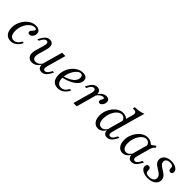

<svg xmlns="http://www.w3.org/2000/svg" viewBox="232 -1759 2888 2888"><g transform="rotate(45 1676.0 -315.0)"><path d="M181.5 11.3Q120.2 11.3 85.5 -30.2Q50.8 -71.8 50.8 -145.2Q50.8 -200.8 70.2 -251.2Q89.5 -301.6 123 -341.1Q156.5 -380.6 199.2 -403.2Q241.9 -425.8 288.7 -425.8Q334.7 -425.8 360.9 -405.2Q387.1 -384.7 387.1 -348.4Q387.1 -325 377 -304.4Q366.9 -283.9 350.4 -271.4Q333.9 -258.9 314.5 -258.9Q299.2 -258.9 289.5 -266.9Q279.8 -275 279.8 -288.7Q279.8 -302.4 287.5 -313.3Q295.2 -324.2 305.2 -333.9Q315.3 -343.5 322.6 -353.2Q329.8 -362.9 329.8 -374.2Q329.8 -395.2 297.6 -395.2Q264.5 -395.2 233.1 -375Q201.6 -354.8 177 -320.6Q152.4 -286.3 137.9 -242.7Q123.4 -199.2 123.4 -152.4Q123.4 -92.7 144.8 -61.3Q166.1 -29.8 206.5 -29.8Q239.5 -29.8 266.5 -50Q293.5 -70.2 315.3 -111.3H345.2Q318.5 -51.6 276.2 -20.2Q233.9 11.3 181.5 11.3Z M635.5 11.3Q596 11.3 571 -9.3Q546 -29.8 539.1 -66.1Q532.3 -102.4 546 -151.6L588.7 -301.6Q599.2 -338.7 592.3 -359.3Q585.5 -379.8 562.1 -379.8Q543.5 -379.8 527 -365.7Q510.5 -351.6 496 -325L479.8 -294.4H448.4L466.9 -329Q483.9 -359.7 501.6 -381Q519.4 -402.4 540.3 -414.1Q561.3 -425.8 587.1 -425.8Q621 -425.8 639.9 -408.5Q658.9 -391.1 662.9 -360.9Q666.9 -330.6 655.6 -291.1L617.7 -154.8Q600.8 -96.8 614.5 -65.7Q628.2 -34.7 669.4 -34.7Q701.6 -34.7 729 -54.8Q756.5 -75 779 -115.3V-94.4Q751.6 -41.9 715.7 -15.3Q679.8 11.3 635.5 11.3ZM842.7 11.3Q808.1 11.3 789.1 -5.6Q770.2 -22.6 766.5 -53.2Q762.9 -83.9 773.4 -123.4L855.6 -414.5H925.8L841.1 -112.9Q830.6 -76.6 837.5 -55.6Q844.4 -34.7 867.7 -34.7Q885.5 -34.7 902 -48.4Q918.5 -62.1 933.9 -89.5L950 -119.4H980.6L962.1 -84.7Q946 -54.8 928.2 -33.1Q910.5 -11.3 889.9 0Q869.4 11.3 842.7 11.3Z M1184.7 11.3Q1121 11.3 1086.3 -29Q1051.6 -69.4 1051.6 -142.7Q1051.6 -198.4 1071 -249.6Q1090.3 -300.8 1124.2 -340.3Q1158.1 -379.8 1201.6 -402.8Q1245.2 -425.8 1292.7 -425.8Q1337.9 -425.8 1361.3 -406Q1384.7 -386.3 1384.7 -349.2Q1384.7 -305.6 1351.2 -266.5Q1317.7 -227.4 1256.5 -197.2Q1195.2 -166.9 1110.5 -149.2V-175Q1175.8 -191.1 1221.8 -216.5Q1267.7 -241.9 1292.3 -274.2Q1316.9 -306.5 1316.9 -344.4Q1316.9 -369.4 1306.5 -382.3Q1296 -395.2 1275 -395.2Q1248.4 -395.2 1221.4 -373.4Q1194.4 -351.6 1172.6 -315.7Q1150.8 -279.8 1137.5 -235.9Q1124.2 -191.9 1124.2 -148.4Q1124.2 -91.1 1146.8 -60.5Q1169.4 -29.8 1211.3 -29.8Q1246 -29.8 1274.2 -50Q1302.4 -70.2 1324.2 -111.3H1354Q1326.6 -51.6 1283.1 -20.2Q1239.5 11.3 1184.7 11.3Z M1510.5 0 1595.2 -301.6Q1605.6 -338.7 1598.4 -359.3Q1591.1 -379.8 1568.5 -379.8Q1550 -379.8 1533.5 -366.1Q1516.9 -352.4 1502.4 -325L1486.3 -295.2H1455.6L1474.2 -329.8Q1490.3 -360.5 1508.1 -381.9Q1525.8 -403.2 1546.8 -414.5Q1567.7 -425.8 1593.5 -425.8Q1627.4 -425.8 1646.4 -408.9Q1665.3 -391.9 1669.4 -361.7Q1673.4 -331.5 1662.1 -291.1L1580.6 0ZM1791.9 -274.2Q1778.2 -274.2 1770.2 -282.7Q1762.1 -291.1 1762.1 -304Q1762.1 -316.1 1768.1 -327.4Q1774.2 -338.7 1780.2 -349.2Q1786.3 -359.7 1786.3 -368.5Q1786.3 -382.3 1762.9 -382.3Q1737.9 -382.3 1709.7 -362.1Q1681.5 -341.9 1662.1 -307.3L1662.9 -333.1Q1686.3 -378.2 1719.8 -402Q1753.2 -425.8 1791.9 -425.8Q1823.4 -425.8 1840.3 -410.1Q1857.3 -394.4 1857.3 -365.3Q1857.3 -341.9 1848 -321.4Q1838.7 -300.8 1823.8 -287.5Q1808.9 -274.2 1791.9 -274.2Z M2233.1 11.3Q2199.2 11.3 2180.2 -5.6Q2161.3 -22.6 2157.3 -53.2Q2153.2 -83.9 2163.7 -123.4L2268.5 -496Q2277.4 -526.6 2274.2 -544.4Q2271 -562.1 2253.2 -569.4Q2235.5 -576.6 2198.4 -576.6L2207.3 -608.1Q2261.3 -609.7 2303.6 -617.7Q2346 -625.8 2379.8 -641.1L2231.5 -112.9Q2221 -76.6 2227.4 -55.6Q2233.9 -34.7 2258.1 -34.7Q2275.8 -34.7 2292.7 -48.4Q2309.7 -62.1 2323.4 -89.5L2340.3 -119.4H2371L2352.4 -84.7Q2336.3 -54.8 2318.5 -33.1Q2300.8 -11.3 2279.8 0Q2258.9 11.3 2233.1 11.3ZM2038.7 11.3Q1984.7 11.3 1952 -31.5Q1919.4 -74.2 1919.4 -145.2Q1919.4 -200 1937.9 -250.4Q1956.5 -300.8 1988.3 -340.3Q2020.2 -379.8 2060.5 -402.8Q2100.8 -425.8 2144.4 -425.8Q2183.9 -425.8 2218.1 -407.7Q2252.4 -389.5 2277.4 -357.3L2226.6 -314.5Q2220.2 -354 2199.2 -374.2Q2178.2 -394.4 2149.2 -394.4Q2118.5 -394.4 2089.9 -374.6Q2061.3 -354.8 2039.5 -320.6Q2017.7 -286.3 2004.8 -242.3Q1991.9 -198.4 1991.9 -150.8Q1991.9 -95.2 2012.1 -65.3Q2032.3 -35.5 2069.4 -35.5Q2098.4 -35.5 2122.6 -54Q2146.8 -72.6 2165.3 -108.9L2164.5 -82.3Q2142.7 -37.1 2110.5 -12.9Q2078.2 11.3 2038.7 11.3Z M2561.3 11.3Q2507.3 11.3 2474.6 -31.5Q2441.9 -74.2 2441.9 -145.2Q2441.9 -200 2460.5 -250.4Q2479 -300.8 2510.9 -340.3Q2542.7 -379.8 2583.1 -402.8Q2623.4 -425.8 2666.9 -425.8Q2706.5 -425.8 2740.7 -407.7Q2775 -389.5 2800 -357.3L2749.2 -314.5Q2742.7 -354 2721.8 -374.2Q2700.8 -394.4 2671.8 -394.4Q2641.1 -394.4 2612.5 -374.6Q2583.9 -354.8 2562.1 -320.6Q2540.3 -286.3 2527.4 -242.3Q2514.5 -198.4 2514.5 -150.8Q2514.5 -95.2 2534.7 -65.3Q2554.8 -35.5 2591.9 -35.5Q2621 -35.5 2645.2 -54Q2669.4 -72.6 2687.9 -108.9L2687.1 -82.3Q2665.3 -37.1 2633.1 -12.9Q2600.8 11.3 2561.3 11.3ZM2755.6 11.3Q2706.5 11.3 2687.9 -25Q2669.4 -61.3 2686.3 -123.4L2755.6 -370.2Q2779 -379.8 2802.8 -394.8Q2826.6 -409.7 2846 -428.2L2863.7 -403.2Q2849.2 -391.1 2839.5 -379.8Q2829.8 -368.5 2823.4 -354.4Q2816.9 -340.3 2811.3 -320.2L2754 -112.9Q2743.5 -75.8 2750.8 -55.2Q2758.1 -34.7 2781.5 -34.7Q2795.2 -34.7 2806.5 -41.9Q2817.7 -49.2 2827.8 -61.7Q2837.9 -74.2 2846 -89.5L2862.9 -119.4H2893.5L2871.8 -78.2Q2857.3 -51.6 2840.3 -31.5Q2823.4 -11.3 2802.4 0Q2781.5 11.3 2755.6 11.3Z M3096 11.3Q3051.6 11.3 3016.1 -1.6Q2980.6 -14.5 2960.5 -36.7Q2940.3 -58.9 2940.3 -87.1Q2940.3 -108.9 2952 -121.4Q2963.7 -133.9 2983.1 -133.9Q3000.8 -133.9 3010.5 -123Q3020.2 -112.1 3022.6 -91.9Q3022.6 -85.5 3023 -76.2Q3023.4 -66.9 3024.2 -61.3Q3028.2 -37.9 3045.6 -28.2Q3062.9 -18.5 3097.6 -18.5Q3146 -18.5 3173.4 -38.7Q3200.8 -58.9 3200.8 -93.5Q3200.8 -117.7 3187.5 -135.5Q3174.2 -153.2 3154 -167.7Q3133.9 -182.3 3110.5 -196Q3087.1 -209.7 3066.5 -225Q3046 -240.3 3033.1 -261.3Q3020.2 -282.3 3020.2 -311.3Q3020.2 -362.1 3062.9 -394Q3105.6 -425.8 3172.6 -425.8Q3213.7 -425.8 3246.4 -413.7Q3279 -401.6 3297.6 -381.5Q3316.1 -361.3 3316.1 -335.5Q3316.1 -316.1 3306.5 -304.4Q3296.8 -292.7 3278.2 -292.7Q3262.9 -292.7 3252.8 -302Q3242.7 -311.3 3240.3 -327.4Q3239.5 -335.5 3239.5 -344Q3239.5 -352.4 3238.7 -358.1Q3236.3 -377.4 3219.4 -386.7Q3202.4 -396 3171 -396Q3132.3 -396 3110.5 -379Q3088.7 -362.1 3088.7 -333.1Q3088.7 -310.5 3101.6 -293.1Q3114.5 -275.8 3135.1 -261.7Q3155.6 -247.6 3178.6 -233.5Q3201.6 -219.4 3222.2 -203.2Q3242.7 -187.1 3255.6 -165.7Q3268.5 -144.4 3268.5 -114.5Q3268.5 -77.4 3246.4 -49.2Q3224.2 -21 3185.1 -4.8Q3146 11.3 3096 11.3Z"/></g></svg>

Font: Playfair 12pt Light
Style: Italic
Weight: 300
Italic angle: -15.6°
Designer: Claus Eggers Sørensen
Foundry: Claus Eggers Sørensen
Version: Version 2.000;gftools[0.9.28]